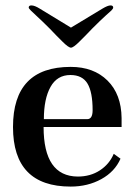

<svg xmlns="http://www.w3.org/2000/svg" viewBox="-20 -679 497 709"><path d="M241 10Q28 10 28 -210Q28 -432 241 -432Q326 -432 377 -381.5Q428 -331 429 -243V-210H141Q141 -28 267 -27Q314 -27 349 -50Q384 -73 400 -111L425 -93Q404 -45 354 -17.5Q304 10 241 10ZM142 -239H302Q322 -239 322 -272Q322 -339 303 -370.5Q284 -402 240 -402Q191 -402 166.5 -358Q142 -314 142 -239ZM211 -525 187 -549 164 -573Q134 -603 112 -623Q105 -629 94 -640Q86 -648 86 -651Q86 -659 96 -659Q108 -659 127 -647L242 -577L358 -647Q378 -659 388 -659Q398 -659 398 -651Q398 -647 391 -640Q386 -635 372 -623Q350 -603 320 -573L297 -549L273 -525Q251 -503 242 -503Q233 -503 211 -525Z"/></svg>

Font: UnnaMedium
Style: Regular
Weight: 500
Designer: Jorge de Buen Unna
Foundry: Omnibus-Type
Version: Version 2.008;hotconv 1.0.109;makeotfexe 2.5.65596